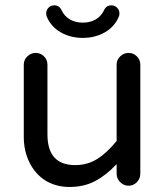

<svg xmlns="http://www.w3.org/2000/svg" viewBox="-20 -707 635 737"><path d="M160.2 -641.6Q157.2 -647.5 157.2 -655.3Q157.2 -668 166 -677.2Q174.8 -686.5 188.5 -686.5Q208 -686.5 216.8 -667Q227.5 -644.5 248.5 -632.3Q269.5 -620.1 297.9 -620.1Q326.2 -620.1 347.2 -632.3Q368.2 -644.5 378.9 -667Q387.7 -686.5 407.2 -686.5Q420.9 -686.5 429.7 -677.2Q438.5 -668 438.5 -655.3Q438.5 -647.5 435.5 -641.6Q418.9 -603.5 381.8 -582.5Q344.7 -561.5 297.9 -561.5Q251 -561.5 213.9 -582.5Q176.8 -603.5 160.2 -641.6ZM153.3 -14.6Q114.3 -40 92.8 -84Q71.3 -127.9 71.3 -181.6V-459Q71.3 -477.5 85 -490.7Q98.6 -503.9 117.2 -503.9Q135.7 -503.9 148.9 -490.7Q162.1 -477.5 162.1 -459V-191.4Q162.1 -73.2 268.6 -73.2Q315.4 -73.2 353 -96.7Q390.6 -120.1 427.7 -166V-459Q427.7 -477.5 441.4 -490.7Q455.1 -503.9 473.6 -503.9Q492.2 -503.9 505.4 -490.7Q518.6 -477.5 518.6 -459V-40Q518.6 -21.5 505.4 -7.8Q492.2 5.9 473.6 5.9Q455.1 5.9 441.4 -7.8Q427.7 -21.5 427.7 -40V-77.1Q387.7 -34.2 344.7 -11.7Q301.8 10.7 247.1 10.7Q194.3 10.7 153.3 -14.6Z"/></svg>

Font: jf-openhuninn-1.1
Style: Regular
Weight: 400
Designer: [Kosugi Maru]
      Designed by Motoya company      

      [Varela Round]
      Joe Prince(Latin component); Avraham Co
Foundry: justfont CO.,LTD.
Version: 1.1